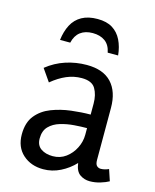

<svg xmlns="http://www.w3.org/2000/svg" viewBox="-112 -804 718 891"><g transform="rotate(15 247.5 -358.5)"><path d="M253 -509Q332 -509 372 -466Q412 -423 412 -345V-96Q412 -75 420 -67.5Q428 -60 439 -60Q448 -60 458 -62.5Q468 -65 477 -69L495 -15Q479 -6 454.5 1.5Q430 9 404 9Q378 9 357 -5.5Q336 -20 331 -59Q302 -28 263 -8.5Q224 11 181 11Q122 11 83 -24Q44 -59 44 -120Q44 -177 71.5 -211Q99 -245 143 -262Q187 -279 236.5 -285Q286 -291 329 -291V-344Q329 -386 312 -415Q295 -444 246 -444Q208 -444 173 -429Q138 -414 103 -385L62 -444Q103 -477 152 -493Q201 -509 253 -509ZM329 -226Q302 -226 268 -223.5Q234 -221 202 -211.5Q170 -202 149.5 -181Q129 -160 129 -123Q129 -90 151.5 -74.5Q174 -59 208 -59Q244 -59 271 -79Q298 -99 313.5 -130Q329 -161 329 -194ZM102 -589Q107 -631 123.5 -662.5Q140 -694 170.5 -711Q201 -728 246 -728Q290 -728 318 -710.5Q346 -693 361.5 -661.5Q377 -630 381 -589H331Q324 -625 300.5 -642Q277 -659 241 -659Q205 -659 182 -641.5Q159 -624 151 -589Z"/></g></svg>

Font: Rosario Light
Style: Regular
Weight: 400
Version: Version 1.101; ttfautohint (v1.8.1.43-b0c9)